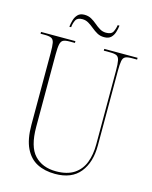

<svg xmlns="http://www.w3.org/2000/svg" viewBox="-128 -948 824 1041"><g transform="rotate(15 284.0 -427.5)"><path d="M283 10Q225 10 182 -12Q139 -34 115 -83.5Q91 -133 91 -214V-618Q91 -656 87.5 -674Q84 -692 72 -698Q60 -704 35 -704H11V-714H204V-704H175Q150 -704 138.5 -698Q127 -692 123 -673.5Q119 -655 119 -616V-210Q119 -99 163.5 -52Q208 -5 284 -5Q347 -5 385.5 -30.5Q424 -56 441 -100.5Q458 -145 458 -203V-617Q458 -655 454 -673.5Q450 -692 438.5 -698Q427 -704 402 -704H366V-714H553V-704H524Q499 -704 487 -698Q475 -692 471.5 -673.5Q468 -655 468 -617V-199Q468 -104 422 -47Q376 10 283 10ZM348 -775Q326 -775 309 -784.5Q292 -794 276.5 -807Q261 -820 245 -829.5Q229 -839 210 -839Q182 -839 173 -821Q164 -803 162 -781H152Q154 -799 159.5 -818.5Q165 -838 178 -851.5Q191 -865 215 -865Q237 -865 254 -855.5Q271 -846 286 -833Q301 -820 317 -810.5Q333 -801 352 -801Q382 -801 391 -818.5Q400 -836 403 -857H413Q411 -838 405 -819Q399 -800 386 -787.5Q373 -775 348 -775Z"/></g></svg>

Font: Noto Serif Display Condensed Thin
Style: Regular
Weight: 100
Width: 3
Designer: Monotype Design Team
Foundry: Monotype Imaging Inc.
Version: Version 2.009